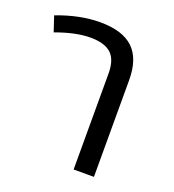

<svg xmlns="http://www.w3.org/2000/svg" viewBox="-110 -659 676 746"><g transform="rotate(20 228.0 -286.5)"><path d="M179 -573Q272 -573 316.5 -530.5Q361 -488 361 -400V0H277V-397Q277 -454 249.5 -479Q222 -504 164 -504Q103 -504 22 -474L1 -537Q96 -573 179 -573Z"/></g></svg>

Font: FiraGO Book
Style: Regular
Weight: 350
Designer: bBox Type
Foundry: bBox Type GmbH
Version: Version 1.001;PS 001.001;hotconv 1.0.88;makeotf.lib2.5.64775